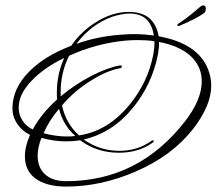

<svg xmlns="http://www.w3.org/2000/svg" viewBox="-20 -663 803 709"><path d="M225 26Q149 26 108 -6Q72 -35 72 -85Q72 -123 91 -165Q63 -178 44.5 -204.5Q26 -231 26 -263Q26 -337 89 -400Q146 -457 243 -494Q280 -548 336 -582Q395 -619 456 -619Q501 -619 529 -598Q558 -574 566 -529Q710 -503 748 -408Q760 -378 760 -347Q760 -274 694 -188Q616 -88 482 -30Q353 26 225 26ZM262 -501Q307 -517 353 -525.5Q399 -534 445 -536Q453 -537 461.5 -537Q470 -537 477 -537Q496 -537 514 -535.5Q532 -534 548 -532Q536 -613 458 -613Q433 -613 397 -602Q318 -575 262 -501ZM272 -163Q379 -179 459 -277Q526 -359 546 -461Q548 -474 549.5 -486.5Q551 -499 550 -511Q536 -513 520.5 -514Q505 -515 489 -515Q478 -515 466.5 -514.5Q455 -514 443 -513Q390 -508 337.5 -494Q285 -480 235 -457Q204 -395 204 -322V-307Q256 -351 318 -383Q347 -398 373 -407.5Q399 -417 421 -421Q430 -423 430 -418Q430 -412 423 -411Q374 -402 317 -366Q256 -329 209 -274Q223 -207 272 -163ZM224 6Q492 6 664 -216Q725 -295 725 -363Q725 -419 682 -458Q639 -495 567 -508Q568 -497 566.5 -485.5Q565 -474 563 -461Q552 -406 529 -357Q506 -308 471 -265Q395 -172 289 -148Q348 -106 421 -106Q489 -106 541 -144L544 -145Q546 -145 548 -143Q548 -140 546 -138Q494 -99 419 -99Q338 -99 276 -145Q263 -143 250.5 -142Q238 -141 224 -141Q178 -141 133 -154Q119 -118 119 -89Q119 -44 146.5 -19Q174 6 224 6ZM101 -185Q133 -244 191 -296Q190 -302 190 -308.5Q190 -315 190 -322Q190 -389 217 -449Q141 -412 97 -365Q49 -316 49 -265Q49 -239 63.5 -217Q78 -195 101 -185ZM228 -159Q236 -159 243.5 -159.5Q251 -160 258 -161Q213 -201 198 -261Q161 -218 141 -171Q186 -159 228 -159ZM639 -567Q635 -567 635 -569Q635 -574 638 -575Q665 -593 684 -608.5Q703 -624 717 -636Q724 -643 731 -643Q740 -643 740 -631Q740 -621 734 -615Q717 -603 695.5 -592Q674 -581 648 -570Q642 -567 639 -567Z"/></svg>

Font: Passions Conflict
Style: Regular
Weight: 400
Designer: Robert E. Leuschke
Foundry: Robert E. Leuschke
Version: Version 1.010; ttfautohint (v1.8.3)